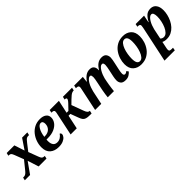

<svg xmlns="http://www.w3.org/2000/svg" viewBox="202 -1759 3209 3209"><g transform="rotate(-45 1806.5 -154.5)"><path d="M-31 0 -19 -52H-7Q11 -52 25 -56.5Q39 -61 55 -74.5Q71 -88 93 -116L208 -258L145 -422Q131 -459 117 -471.5Q103 -484 77 -484H65L77 -536H258L318 -354L441 -536H565L553 -484H536Q517 -484 503.5 -478.5Q490 -473 474.5 -457.5Q459 -442 437 -413L344 -293L408 -123Q423 -81 438 -66.5Q453 -52 480 -52H493L482 0H296L233 -196L94 0Z M766 10Q671 10 612.5 -40.5Q554 -91 554 -193Q554 -257 575.5 -319.5Q597 -382 637.5 -433.5Q678 -485 736.5 -515.5Q795 -546 869 -546Q942 -546 983 -515Q1024 -484 1024 -429Q1024 -375 990 -328.5Q956 -282 892 -253.5Q828 -225 740 -225H707Q706 -215 705.5 -205Q705 -195 705 -187Q705 -129 729.5 -96Q754 -63 804 -63Q846 -63 879 -85Q912 -107 932 -139Q955 -129 955 -105Q955 -80 934 -53.5Q913 -27 871 -8.5Q829 10 766 10ZM713 -283H725Q797 -283 838.5 -322.5Q880 -362 880 -427Q880 -456 868.5 -473Q857 -490 834 -490Q793 -490 759 -432.5Q725 -375 713 -283Z M1052 0 1135 -393Q1144 -432 1144 -448Q1144 -468 1131 -476Q1118 -484 1096 -484H1082L1093 -536H1311L1261 -304H1304L1393 -397Q1417 -423 1425.5 -438Q1434 -453 1434 -463Q1434 -484 1394 -484L1406 -536H1621L1610 -484Q1589 -484 1570.5 -477Q1552 -470 1530 -452.5Q1508 -435 1476 -404L1409 -338L1487 -127Q1502 -85 1519 -68.5Q1536 -52 1556 -52H1559L1548 0H1511Q1456 0 1425 -9.5Q1394 -19 1376.5 -42Q1359 -65 1344 -107L1292 -246H1249L1197 0Z M2347 10Q2282 10 2257 -21.5Q2232 -53 2232 -95Q2232 -133 2242 -181L2266 -294Q2272 -322 2278.5 -356Q2285 -390 2285 -410Q2285 -428 2279 -445Q2273 -462 2252 -462Q2230 -462 2209 -442Q2188 -422 2169.5 -390.5Q2151 -359 2137.5 -324Q2124 -289 2117 -260L2105 -200Q2100 -175 2094 -138.5Q2088 -102 2083 -64.5Q2078 -27 2076 0H1930Q1932 -27 1937.5 -65.5Q1943 -104 1950.5 -144Q1958 -184 1965 -216L1981 -294Q1989 -329 1994 -362Q1999 -395 1999 -410Q1999 -427 1994 -444.5Q1989 -462 1969 -462Q1946 -462 1924 -441Q1902 -420 1882.5 -387Q1863 -354 1849 -315.5Q1835 -277 1827 -242L1776 0H1631L1714 -393Q1723 -432 1723 -448Q1723 -468 1710 -476Q1697 -484 1675 -484H1661L1672 -536H1877L1865 -433H1870Q1908 -489 1950 -517.5Q1992 -546 2043 -546Q2098 -546 2121.5 -516Q2145 -486 2145 -442Q2145 -438 2145 -434Q2145 -430 2144 -425H2149Q2184 -485 2227 -515.5Q2270 -546 2326 -546Q2386 -546 2410.5 -513.5Q2435 -481 2435 -436Q2435 -415 2429 -383Q2423 -351 2416 -319L2390 -199Q2378 -144 2378 -112Q2378 -68 2409 -68Q2422 -68 2434 -74Q2446 -80 2460 -91L2484 -57Q2461 -30 2428.5 -10Q2396 10 2347 10Z M2719 10Q2631 10 2574.5 -41Q2518 -92 2518 -194Q2518 -252 2537 -313.5Q2556 -375 2594.5 -428Q2633 -481 2691.5 -513.5Q2750 -546 2830 -546Q2918 -546 2974.5 -495Q3031 -444 3031 -342Q3031 -284 3012 -222.5Q2993 -161 2954.5 -108Q2916 -55 2857.5 -22.5Q2799 10 2719 10ZM2738 -46Q2774 -46 2800.5 -77.5Q2827 -109 2845 -158Q2863 -207 2871.5 -261.5Q2880 -316 2880 -362Q2880 -431 2862 -460.5Q2844 -490 2811 -490Q2775 -490 2748.5 -458.5Q2722 -427 2704 -378Q2686 -329 2677.5 -274.5Q2669 -220 2669 -174Q2669 -105 2687 -75.5Q2705 -46 2738 -46Z M3034 237 3169 -399Q3176 -433 3176 -447Q3176 -468 3163.5 -476Q3151 -484 3128 -484H3114L3125 -536H3324L3298 -406H3303Q3333 -468 3374.5 -507Q3416 -546 3483 -546Q3547 -546 3583 -499.5Q3619 -453 3619 -371Q3619 -322 3606.5 -269.5Q3594 -217 3570 -167Q3546 -117 3509.5 -77Q3473 -37 3425.5 -13.5Q3378 10 3320 10Q3265 10 3230 -9Q3227 10 3221 36L3208 98Q3205 111 3203 124.5Q3201 138 3201 148Q3201 171 3214.5 178Q3228 185 3254 185H3287L3278 237ZM3306 -48Q3344 -48 3374.5 -79Q3405 -110 3426.5 -159Q3448 -208 3459.5 -263.5Q3471 -319 3471 -369Q3471 -415 3459.5 -441Q3448 -467 3422 -467Q3400 -467 3378.5 -447.5Q3357 -428 3338 -396.5Q3319 -365 3305 -328Q3291 -291 3283 -257L3245 -75Q3255 -63 3271 -55.5Q3287 -48 3306 -48Z"/></g></svg>

Font: Noto Serif SemiCondensed
Style: Bold Italic
Weight: 700
Width: 4
Italic angle: -12°
Designer: Monotype Design Team
Foundry: Monotype Imaging Inc.
Version: Version 2.014